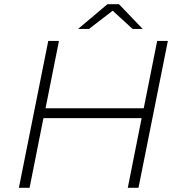

<svg xmlns="http://www.w3.org/2000/svg" viewBox="-20 -895 854 915"><path d="M780 -700 640 0H589L655 -332H187L121 0H70L210 -700H261L197 -379H665L729 -700ZM612 -757 517 -844 404 -757H352L492 -875H547L660 -757Z"/></svg>

Font: Idrija
Style: Italic
Weight: 300
Italic angle: -11.3°
Designer: Julieta Ulanovsky
Foundry: Julieta Ulanovsky
Version: Version 7.200